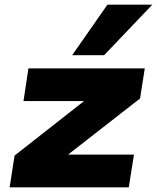

<svg xmlns="http://www.w3.org/2000/svg" viewBox="-20 -797 668 817"><path d="M21 0 42 -135 390 -408 371 -367H80L101 -506H596L576 -378L222 -102L241 -139H550L528 0ZM287 -562 437 -777H628L423 -562Z"/></svg>

Font: Nunito Sans 7pt SemiExpanded Black
Style: Italic
Weight: 900
Width: 6
Italic angle: -9°
Designer: Vernon Adams
Foundry: Vernon Adams
Version: Version 3.101;gftools[0.9.27]